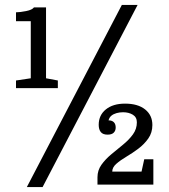

<svg xmlns="http://www.w3.org/2000/svg" viewBox="-20 -750 685 780"><path d="M89 10 475 -730H539L153 10ZM105 -432V-664H45V-700Q61 -700 86 -705Q111 -710 118 -720H167V-432L215 -423V-392H45V-423ZM436 -53H555L566 -103H603V0H376V-30Q376 -58 392 -80.5Q408 -103 432 -123Q456 -143 480 -162.5Q504 -182 520 -204Q536 -226 536 -253Q536 -274 519.5 -284Q503 -294 480 -294Q466 -294 453.5 -290.5Q441 -287 432.5 -280Q424 -273 421 -261Q435 -261 442.5 -253.5Q450 -246 450 -232Q450 -219 442 -211Q434 -203 417 -203Q398 -203 389.5 -213.5Q381 -224 381 -243Q381 -282 410 -305.5Q439 -329 488 -329Q540 -329 569.5 -305.5Q599 -282 599 -242Q599 -211 582.5 -187.5Q566 -164 542 -146Q518 -128 493.5 -113.5Q469 -99 452.5 -84.5Q436 -70 436 -53Z"/></svg>

Font: Domine Medium
Style: Regular
Weight: 500
Designer: Pablo Impallari, Rodrigo Fuenzalida, Brenda Gallo
Foundry: Pablo Impallari, Rodrigo Fuenzalida, Brenda Gallo
Version: Version 2.000